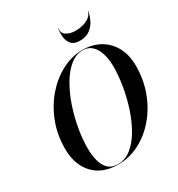

<svg xmlns="http://www.w3.org/2000/svg" viewBox="-221 -1106 1172 1261"><g transform="rotate(-30 365.0 -475.5)"><path d="M413 -961Q406.2 -925.8 434.9 -908.4Q463.5 -891 504 -891Q531 -891 559.2 -898.3Q587.4 -905.6 608.4 -921.1Q629.5 -936.5 635 -961H638Q633 -930.5 617.4 -897.8Q601.9 -865.1 571.9 -842.6Q542 -820 494 -820Q451 -820 431.5 -842.6Q412 -865.1 408.5 -897.8Q405 -930.5 410 -961ZM307 10Q187.8 10 120.9 -61.4Q54 -132.8 54 -255Q54 -360.4 89.6 -452Q125.2 -543.6 185.6 -612.9Q246 -682.1 321.6 -721.1Q397.1 -760 477 -760Q551.5 -760 608.6 -727.7Q665.6 -695.4 697.8 -635.9Q730 -576.5 730 -495Q730 -389.6 695.8 -298Q661.5 -206.4 602.1 -137.1Q542.8 -67.9 466.7 -28.9Q390.6 10 307 10ZM477 -757Q425.4 -757 380.6 -720.2Q335.8 -683.5 299.6 -622Q263.4 -560.5 237.6 -485.1Q211.8 -409.6 197.9 -331.1Q184 -252.6 184 -183Q184 -131 195.2 -87.8Q206.4 -44.6 233.2 -18.8Q260 7 307 7Q361.6 7 407.3 -29.8Q453 -66.5 488.8 -128Q524.5 -189.5 549.3 -264.9Q574.1 -340.4 587.1 -418.9Q600 -497.4 600 -567Q600 -598.5 593.9 -631.8Q587.9 -665.1 573.8 -693.5Q559.8 -721.9 536 -739.4Q512.2 -757 477 -757Z"/></g></svg>

Font: Bodoni* 72 Medium
Style: Italic
Weight: 500
Italic angle: -13°
Version: Version 1.002; ttfautohint (v0.97) -l 8 -r 50 -G 200 -x 14 -